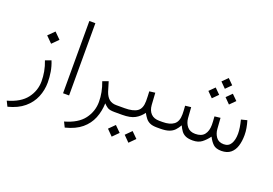

<svg xmlns="http://www.w3.org/2000/svg" viewBox="-118 -983 2265 1591"><g transform="rotate(20 1014.0 -188.0)"><path d="M146 -406.2 200.2 -460 254.4 -406.2 200.2 -352.1ZM250.5 -224.1Q269 -178.7 276.6 -132.3Q284.2 -85.9 284.2 -40.5Q284.2 26.9 259 87.9Q233.9 148.9 179.7 194.6Q125.5 240.2 38.6 262.2L16.1 216.8Q129.9 185.1 181.2 117.9Q232.4 50.8 232.4 -32.7Q232.4 -73.2 224.6 -117.2Q216.8 -161.1 199.2 -205.6Z M433.6 -637.7H486.8V-0.5H433.6Z M791 -41.5Q788.6 29.8 764.2 90.3Q739.7 150.9 686.8 195.3Q633.8 239.7 543.9 262.2L521.5 216.8Q636.2 184.6 687 116.9Q737.8 49.3 737.8 -35.2Q737.8 -75.2 729.7 -118.2Q721.7 -161.1 704.6 -205.6L754.9 -223.6L780.3 -139.6Q794.4 -98.6 818.8 -78.6Q843.3 -58.6 881.8 -58.6H900.9V0H886.2Q843.3 0 824.5 -12.5Q805.7 -24.9 791 -41.5Z M1275.4 0H1260.7Q1222.2 0 1199.5 -10.3Q1176.8 -20.5 1162.1 -39.1Q1147.5 -57.6 1133.8 -82.5Q1106.4 -43.9 1066.7 -22Q1026.9 0 954.1 0H881.3V-58.6H955.1Q1029.8 -58.6 1065.9 -83.7Q1102.1 -108.9 1102.5 -174.3Q1102.5 -195.3 1101.6 -217.5Q1100.6 -239.7 1099.6 -259.8L1150.4 -266.1L1157.2 -160.6Q1160.6 -112.8 1186.8 -85.7Q1212.9 -58.6 1260.7 -58.6H1275.4ZM1031.2 147.9 1082.5 96.7 1134.3 147.9 1082.5 199.7ZM883.8 147.9 935.1 96.7 986.8 147.9 935.1 199.7Z M1633.3 -541.5 1680.7 -588.9 1728.5 -541.5 1680.7 -493.7ZM1710 -430.7 1757.3 -478 1805.2 -430.7 1757.3 -382.8ZM1558.6 -430.7 1606 -478 1653.8 -430.7 1606 -382.8ZM1828.6 -58.6Q1871.1 -58.6 1891.1 -92.5Q1911.1 -126.5 1911.1 -181.6Q1911.1 -230 1893.1 -299.8L1945.3 -313Q1955.1 -280.3 1960.4 -249.8Q1965.8 -219.2 1965.8 -189Q1965.8 -134.3 1952.4 -91.8Q1939 -49.3 1908.9 -24.9Q1878.9 -0.5 1829.1 0Q1779.8 0 1755.6 -23.2Q1731.4 -46.4 1712.9 -83.5Q1686.5 -47.4 1655.5 -23.7Q1624.5 0 1576.2 0Q1536.1 0 1512.7 -10.7Q1489.3 -21.5 1475.1 -40.8Q1460.9 -60.1 1448.7 -86.9Q1433.1 -59.6 1414.6 -40Q1396 -20.5 1366.7 -10.3Q1337.4 0 1289.6 0H1255.9V-58.6H1290.5Q1353 -58.6 1388.2 -84.7Q1423.3 -110.8 1423.3 -175.3Q1423.3 -186.5 1422.4 -205.3Q1421.4 -224.1 1419.4 -249.5L1470.7 -255.4L1477.5 -160.6Q1481 -118.2 1505.6 -88.4Q1530.3 -58.6 1577.1 -58.6Q1632.3 -58.6 1657.2 -90.3Q1682.1 -122.1 1682.1 -175.3Q1682.1 -186.5 1681.2 -205.1Q1680.2 -223.6 1678.2 -249.5L1729.5 -255.4L1736.3 -160.6Q1738.8 -120.6 1760.7 -89.6Q1782.7 -58.6 1828.6 -58.6Z"/></g></svg>

Font: Vazir Thin WOL
Style: Thin-WOL
Weight: 100
Designer: Saber Rastikerdar
Foundry: Saber Rastikerdar
Version: Version 30.0.0